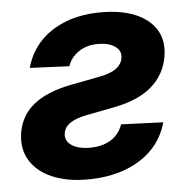

<svg xmlns="http://www.w3.org/2000/svg" viewBox="-45 -588 637 644"><g transform="rotate(-5 273.5 -266.5)"><path d="M64 -378.9Q77.6 -429.7 112.1 -466.6Q146.5 -503.4 199 -523.7Q251.5 -543.9 318.8 -543.9Q387.2 -543.9 434.8 -523.4Q482.4 -502.9 504.2 -465.6Q525.9 -428.2 517.1 -377Q506.8 -317.4 462.2 -278.3Q417.5 -239.3 335.9 -223.1L240.2 -204.6Q204.6 -197.8 184.8 -184.6Q165 -171.4 161.6 -150.4Q157.7 -125.5 179.7 -110.1Q201.7 -94.7 242.2 -94.7Q283.2 -94.7 311.8 -112.1Q340.3 -129.4 352.5 -163.6L494.1 -158.2Q479.5 -105 442.1 -67.1Q404.8 -29.3 349.1 -9.3Q293.5 10.7 223.6 10.7Q154.8 10.7 105 -11Q55.2 -32.7 31.5 -72.3Q7.8 -111.8 16.1 -165Q25.9 -222.2 69.8 -258.1Q113.8 -293.9 195.3 -310.1L296.4 -329.6Q333 -336.9 351.3 -350.6Q369.6 -364.3 373 -384.8Q377.4 -409.2 356.2 -424.1Q335 -439 298.8 -439Q259.3 -439 232.4 -419.9Q205.6 -400.9 196.8 -373Z"/></g></svg>

Font: Inter 20pt
Style: Bold Italic
Weight: 700
Italic angle: -9.3988°
Version: Version 4.001;git-66647c0bb